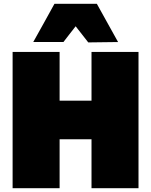

<svg xmlns="http://www.w3.org/2000/svg" viewBox="-20 -985 791 1005"><path d="M46 0V-713H292V-458H459V-713H705V0H459V-256H292V0ZM442 -763Q426 -784 409.2 -805Q392.5 -826 376 -847.5Q359.5 -826.5 343.5 -805.8Q327.5 -785 312 -765H154Q181.5 -814 209.2 -864Q237 -914 265 -965H487Q515 -914 543 -864Q571 -814 598 -765Z"/></svg>

Font: Commissioner Black
Style: Regular
Weight: 900
Designer: Kostas Bartsokas
Foundry: Kostas Bartsokas
Version: Version 1.000; ttfautohint (v1.8.3)